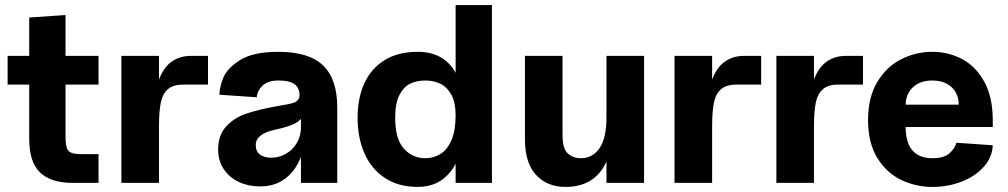

<svg xmlns="http://www.w3.org/2000/svg" viewBox="-20 -720 3969 756"><path d="M95 -174V-651L238 -661V-185Q238 -153 243 -138Q248 -123 262 -118Q276 -113 306 -113H368V0H264Q181 0 138 -40.5Q95 -81 95 -174ZM10 -500H368V-387H10Z M458 -500H606V-299L586 -269Q586 -351 604.5 -402.5Q623 -454 655.5 -477Q688 -500 732 -500H799V-387H702Q663 -387 642 -369.5Q621 -352 613.5 -317.5Q606 -283 606 -224V0H458Z M839 -131Q839 -187 869.5 -221Q900 -255 947 -271.5Q994 -288 1066 -301L1088 -305Q1120 -310 1134 -314.5Q1148 -319 1155 -329Q1162 -339 1158 -360Q1153 -382 1133.5 -392.5Q1114 -403 1076 -403Q1035 -403 1014 -383Q993 -363 991 -337L844 -347Q844 -376 859 -413.5Q874 -451 925.5 -483.5Q977 -516 1076 -516Q1196 -516 1252 -462.5Q1308 -409 1308 -296V0H1165V-129H1174Q1163 -89 1141.5 -57Q1120 -25 1085.5 -5.5Q1051 14 1003 14Q958 14 920.5 -3.5Q883 -21 861 -54Q839 -87 839 -131ZM1165 -219V-269H1174Q1167 -247 1142 -234Q1117 -221 1062 -209Q1025 -201 1006 -186Q987 -171 987 -149Q987 -124 1003.5 -111.5Q1020 -99 1048 -99Q1078 -99 1105 -114Q1132 -129 1148.5 -156.5Q1165 -184 1165 -219Z M1388 -256Q1388 -333 1414.5 -391.5Q1441 -450 1494 -483Q1547 -516 1625 -516Q1681 -516 1721 -491Q1761 -466 1782.5 -415.5Q1804 -365 1804 -291V-236L1774 -266Q1774 -316 1757.5 -346.5Q1741 -377 1714.5 -390Q1688 -403 1655 -403Q1621 -403 1595 -390.5Q1569 -378 1552.5 -345.5Q1536 -313 1536 -256Q1536 -173 1570 -135Q1604 -97 1655 -97Q1687 -97 1714 -113.5Q1741 -130 1757.5 -168Q1774 -206 1774 -266L1804 -276V-221Q1804 -109 1756 -46.5Q1708 16 1625 16Q1548 16 1494.5 -20Q1441 -56 1414.5 -117.5Q1388 -179 1388 -256ZM1774 -700H1917V0H1774Z M2047 -171V-500H2195V-187Q2195 -134 2216 -115.5Q2237 -97 2267 -97Q2314 -97 2341 -137Q2368 -177 2368 -257L2394 -237Q2394 -156 2374 -99.5Q2354 -43 2312 -13.5Q2270 16 2206 16Q2135 16 2091 -31Q2047 -78 2047 -171ZM2368 -500H2516V0H2368Z M2636 -500H2784V-299L2764 -269Q2764 -351 2782.5 -402.5Q2801 -454 2833.5 -477Q2866 -500 2910 -500H2977V-387H2880Q2841 -387 2820 -369.5Q2799 -352 2791.5 -317.5Q2784 -283 2784 -224V0H2636Z M3037 -500H3185V-299L3165 -269Q3165 -351 3183.5 -402.5Q3202 -454 3234.5 -477Q3267 -500 3311 -500H3378V-387H3281Q3242 -387 3221 -369.5Q3200 -352 3192.5 -317.5Q3185 -283 3185 -224V0H3037Z M3398 -247Q3398 -337 3434.5 -397.5Q3471 -458 3529 -487Q3587 -516 3651 -516Q3714 -516 3768 -487.5Q3822 -459 3855.5 -398.5Q3889 -338 3889 -247V-220H3546Q3546 -180 3557.5 -152.5Q3569 -125 3592.5 -111Q3616 -97 3651 -97Q3697 -97 3718.5 -116.5Q3740 -136 3746 -158L3889 -148Q3887 -100 3853 -62.5Q3819 -25 3765.5 -4.5Q3712 16 3651 16Q3586 16 3528.5 -11.5Q3471 -39 3434.5 -98Q3398 -157 3398 -247ZM3651 -403Q3617 -403 3593.5 -390Q3570 -377 3558 -355.5Q3546 -334 3546 -308H3755Q3755 -334 3743.5 -355.5Q3732 -377 3708.5 -390Q3685 -403 3651 -403Z"/></svg>

Font: Uncut Sans VF
Style: Regular
Weight: 400
Designer: Kasper Nordkvist
Foundry: Uncut Type
Version: Version 1.100;FEAKit 1.0